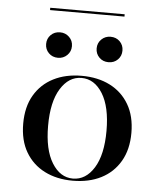

<svg xmlns="http://www.w3.org/2000/svg" viewBox="-52 -743 667 800"><g transform="rotate(5 282.0 -343.0)"><path d="M281.5 11.3Q214.5 11.3 163.7 -14.5Q112.9 -40.3 84.3 -89.1Q55.6 -137.9 55.6 -208.1Q55.6 -278.2 84.3 -327Q112.9 -375.8 163.7 -401.6Q214.5 -427.4 281.5 -427.4Q349.2 -427.4 400 -401.6Q450.8 -375.8 479.4 -327Q508.1 -278.2 508.1 -208.1Q508.1 -138.7 479.4 -89.5Q450.8 -40.3 400 -14.5Q349.2 11.3 281.5 11.3ZM281.5 2.4Q335.5 2.4 369.8 -52.8Q404 -108.1 404 -208.1Q404 -308.1 369.8 -363.3Q335.5 -418.5 281.5 -418.5Q228.2 -418.5 194 -363.3Q159.7 -308.1 159.7 -208.1Q159.7 -108.1 194 -52.8Q228.2 2.4 281.5 2.4ZM387.1 -493.5Q363.7 -493.5 348.4 -508.9Q333.1 -524.2 333.1 -546.8Q333.1 -569.4 348.8 -584.7Q364.5 -600 387.1 -600Q410.5 -600 425.8 -584.7Q441.1 -569.4 441.1 -546.8Q441.1 -524.2 425.8 -508.9Q410.5 -493.5 387.1 -493.5ZM175.8 -493.5Q152.4 -493.5 137.1 -508.9Q121.8 -524.2 121.8 -546.8Q121.8 -569.4 137.1 -584.7Q152.4 -600 175.8 -600Q198.4 -600 214.1 -584.7Q229.8 -569.4 229.8 -546.8Q229.8 -524.2 214.1 -508.9Q198.4 -493.5 175.8 -493.5ZM125.8 -688.7V-698.4H437.1V-688.7Z"/></g></svg>

Font: Playfair 144pt SemiExpanded SemiBold
Style: Regular
Weight: 600
Width: 6
Designer: Claus Eggers Sørensen
Foundry: Claus Eggers Sørensen
Version: Version 2.203